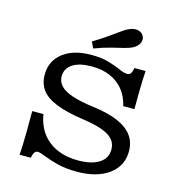

<svg xmlns="http://www.w3.org/2000/svg" viewBox="-113 -866 911 977"><g transform="rotate(15 342.0 -377.5)"><path d="M378.7 11.3Q319.3 11.3 275.2 -0.3Q231.1 -11.9 202.8 -23.5Q174.6 -35.1 161.8 -35.1Q151.5 -35.1 145.1 -25.5Q138.8 -16 134.9 3.2H76.1Q77.7 -14.8 78.9 -45.9Q80 -77.1 80.5 -122.6Q80.9 -168.1 80.9 -228.1H139.7Q154.5 -140.4 215 -93.1Q275.4 -45.8 370.8 -45.8Q441.2 -45.8 480.9 -71.3Q520.6 -96.9 520.6 -142.8Q520.6 -172.8 503.1 -194.2Q485.5 -215.6 446.3 -230.4Q407.1 -245.2 341.4 -254.5Q252.5 -267.4 197.7 -289.2Q143 -311 118.5 -344.1Q94 -377.3 94 -423.8Q94 -496.4 149.1 -539.3Q204.2 -582.3 298.3 -582.3Q353.6 -582.3 391.8 -570.7Q429.9 -559.1 455.7 -547.5Q481.5 -535.9 498.1 -535.9Q510 -535.9 516.2 -544.3Q522.5 -552.7 526.4 -574.2H585.3Q583.7 -551.2 582.5 -522Q581.3 -492.7 580.9 -455.9Q580.5 -419.1 580.5 -372.3H521.6Q510.2 -422.2 482 -456.4Q453.7 -490.7 411.9 -508.4Q370 -526.1 314.7 -526.1Q250.8 -526.1 215.1 -502.9Q179.5 -479.6 179.5 -438.1Q179.5 -409.2 199.7 -387.9Q220 -366.6 263.1 -352.4Q306.2 -338.1 375.5 -329.1Q454.5 -319.1 506.1 -297Q557.7 -274.9 583.5 -240.3Q609.3 -205.7 609.3 -157.4Q609.3 -80.1 547.1 -34.4Q484.9 11.3 378.7 11.3ZM297.7 -616.1 282.4 -649.3Q317 -669.6 342.1 -686.9Q367.3 -704.2 386.6 -718.2Q405.9 -732.3 421.1 -742.7Q436.3 -753.2 450.3 -758.9Q474.5 -769.5 495.8 -764.5Q517.1 -759.4 525.2 -741.2Q533.9 -723.4 524.1 -704.3Q514.3 -685.3 490.7 -673.4Q474.1 -665.4 448.4 -659.2Q422.6 -653 385.5 -643.9Q348.4 -634.8 297.7 -616.1Z"/></g></svg>

Font: Playfair 5pt SemiExpanded Light
Style: Regular
Weight: 300
Width: 6
Designer: Claus Eggers Sørensen
Foundry: Claus Eggers Sørensen
Version: Version 2.203